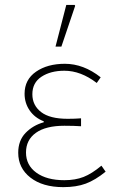

<svg xmlns="http://www.w3.org/2000/svg" viewBox="-20 -750 470 782"><path d="M237.8 12.2Q153.8 12.2 104 -26.6Q54.2 -65.4 54.2 -127.9Q54.2 -177.7 84.2 -208.7Q114.3 -239.7 158.2 -252V-255.9Q121.1 -270.5 100.6 -300.5Q80.1 -330.6 80.1 -368.2Q80.1 -425.8 126.7 -458Q173.3 -490.2 244.1 -490.2Q320.3 -490.2 390.1 -435.1L374 -412.1Q309.1 -461.9 242.2 -461.9Q186 -461.9 148.9 -437.5Q111.8 -413.1 111.8 -366.2Q111.8 -321.3 147.2 -293.7Q182.6 -266.1 255.9 -266.1Q285.2 -266.1 310.1 -268.1V-235.8Q282.2 -237.8 242.2 -237.8Q166.5 -237.8 126.2 -209Q85.9 -180.2 85.9 -128.9Q85.9 -77.1 128.2 -46.6Q170.4 -16.1 242.2 -16.1Q286.6 -16.1 320.3 -29.3Q354 -42.5 393.1 -75.2L410.2 -50.8Q368.2 -16.6 329.6 -2.2Q291 12.2 237.8 12.2ZM206.1 -560.1 250 -730H284.2L286.1 -726.1L230 -560.1Z"/></svg>

Font: Source Sans 3 ExtraLight
Style: Regular
Weight: 200
Designer: Paul D. Hunt
Foundry: Adobe
Version: Version 3.052;hotconv 1.1.0;makeotfexe 2.6.0